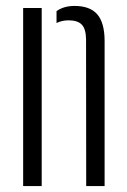

<svg xmlns="http://www.w3.org/2000/svg" viewBox="-20 -627 428 647"><path d="M270.5 0 270 -495Q269.5 -529 255.8 -543.8Q242 -558.5 211 -558.5Q189 -558.5 170.5 -549.5V-589.5Q195 -607 231 -607Q283 -607 307.5 -579Q332 -551 332.5 -491V0ZM58 0V-600H120.5V0Z"/></svg>

Font: Big Shoulders Stencil Text Light
Style: Regular
Weight: 300
Designer: Patric King
Foundry: XO Type Co
Version: Version 1.000